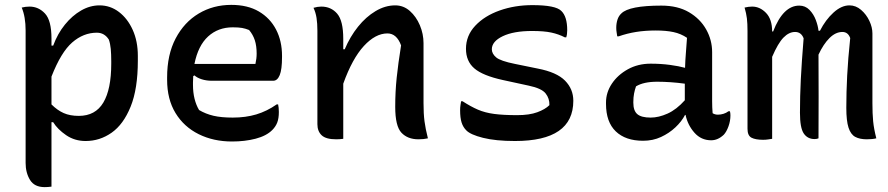

<svg xmlns="http://www.w3.org/2000/svg" viewBox="-20 -567 3640 787"><path d="M69 -536Q77 -538 85 -539Q93 -540 101 -540Q138 -540 164.5 -511.5Q191 -483 191 -409V-380H198Q216 -429 246 -466Q276 -503 312.5 -524Q349 -545 388 -545Q432 -545 467.5 -518Q503 -491 524 -444.5Q545 -398 545 -338V-318Q545 -203 515.5 -130Q486 -57 437.5 -23Q389 11 331 11Q286 11 251 -13Q216 -37 198 -66H191V198Q182 199 176.5 199.5Q171 200 163 200Q121 200 103 170.5Q85 141 85 101V-442Q85 -498 69 -536ZM377 -433Q322 -433 276 -393Q230 -353 191 -253V-139Q215 -115 241 -103.5Q267 -92 303 -92Q371 -92 403.5 -146.5Q436 -201 436 -306V-316Q436 -345 434 -366.5Q432 -388 426 -405Q408 -433 377 -433Z M928 -547Q995 -547 1041 -520Q1087 -493 1111.5 -446Q1136 -399 1136 -338V-333Q1136 -282 1126.5 -259Q1117 -236 1100 -236H848Q826 -236 807 -242Q788 -248 777 -258L772 -255Q771 -243 771 -229V-220Q771 -188 777.5 -162Q784 -136 796 -116Q823 -100 855 -92.5Q887 -85 934 -85Q987 -85 1030.5 -98Q1074 -111 1114 -139H1120Q1123 -126 1123 -108Q1123 -82 1116.5 -65Q1110 -48 1096 -34Q1072 -10 1028 1.5Q984 13 931 13Q855 13 794.5 -17Q734 -47 699.5 -103.5Q665 -160 665 -240V-250Q665 -343 700 -409.5Q735 -476 794.5 -511.5Q854 -547 928 -547ZM934 -455Q874 -455 833 -417.5Q792 -380 777 -305H1027Q1032 -327 1032 -347Q1032 -379 1024.5 -402Q1017 -425 1001 -444Q986 -450 972 -452.5Q958 -455 934 -455Z M1387 2Q1379 3 1372.5 3.5Q1366 4 1358 4Q1316 4 1298.5 -12.5Q1281 -29 1281 -58V-441Q1281 -471 1277.5 -493.5Q1274 -516 1265 -535Q1282 -540 1297 -540Q1337 -540 1362 -511Q1387 -482 1387 -408V-365H1393Q1415 -417 1447.5 -457.5Q1480 -498 1519.5 -521.5Q1559 -545 1600 -545Q1634 -545 1660 -522Q1686 -499 1701 -463.5Q1716 -428 1716 -390V-144Q1716 -101 1720 -70Q1724 -39 1734 0Q1717 4 1695 4Q1651 4 1625.5 -23Q1600 -50 1600 -129Q1600 -191 1606 -248.5Q1612 -306 1624 -381Q1606 -430 1568 -430Q1519 -430 1471.5 -378.5Q1424 -327 1387 -224Z M2100 -95Q2150 -95 2182.5 -107Q2215 -119 2232 -136Q2233 -163 2216.5 -184Q2200 -205 2147 -216L2041 -239Q1959 -257 1924.5 -286.5Q1890 -316 1890 -367Q1890 -421 1928 -461.5Q1966 -502 2028 -524Q2090 -546 2162 -546Q2258 -546 2281 -522Q2305 -499 2305 -443Q2305 -426 2301 -414H2295Q2270 -427 2240 -433.5Q2210 -440 2161 -440Q2085 -440 2040.5 -418.5Q1996 -397 1996 -365Q1996 -347 2013.5 -332Q2031 -317 2091 -305L2184 -286Q2262 -271 2296 -236.5Q2330 -202 2330 -154Q2330 11 2091 11Q2012 11 1960 -2Q1908 -15 1891 -33Q1878 -46 1872 -65Q1866 -84 1866 -115Q1866 -127 1867.5 -136Q1869 -145 1870 -152H1876Q1910 -130 1939 -117.5Q1968 -105 2005.5 -100Q2043 -95 2100 -95Z M2899 -353V-152Q2899 -139 2899.5 -127Q2900 -115 2901 -103Q2910 -97 2923 -97Q2934 -97 2945.5 -100.5Q2957 -104 2966 -111H2972Q2973 -107 2973.5 -103Q2974 -99 2974 -94Q2974 -71 2966 -49Q2958 -27 2947 -15Q2923 8 2895 8Q2854 8 2826.5 -23Q2799 -54 2790 -96H2788Q2774 -69 2748.5 -45Q2723 -21 2689.5 -5.5Q2656 10 2616 10Q2544 10 2504 -28.5Q2464 -67 2464 -141V-147Q2464 -188 2488 -224Q2512 -260 2553.5 -283Q2595 -306 2647 -306Q2689 -306 2726 -301Q2763 -296 2788 -289Q2789 -322 2791.5 -351Q2794 -380 2796 -412Q2771 -429 2740.5 -435.5Q2710 -442 2668 -442Q2624 -442 2587 -436Q2550 -430 2516 -418H2510Q2509 -426 2507.5 -434.5Q2506 -443 2506 -453Q2506 -471 2511 -486.5Q2516 -502 2527 -512Q2559 -544 2691 -544Q2758 -544 2804 -517Q2850 -490 2874.5 -446.5Q2899 -403 2899 -353ZM2576 -146Q2576 -113 2592.5 -99Q2609 -85 2647 -85Q2680 -85 2716.5 -101.5Q2753 -118 2787 -156V-224Q2758 -228 2729 -230Q2700 -232 2674 -232Q2618 -232 2587 -213Q2582 -199 2579 -183.5Q2576 -168 2576 -149Z M3145 2Q3138 3 3128.5 4.5Q3119 6 3108 6Q3077 6 3060.5 -2.5Q3044 -11 3044 -39V-439Q3044 -471 3041.5 -491.5Q3039 -512 3032 -536Q3040 -538 3048 -539Q3056 -540 3063 -540Q3095 -540 3120 -514Q3145 -488 3145 -438H3149Q3190 -544 3256 -544Q3281 -544 3298 -526.5Q3315 -509 3324 -485Q3333 -461 3335 -441H3341Q3364 -486 3396.5 -515.5Q3429 -545 3462 -545Q3488 -545 3509.5 -526.5Q3531 -508 3543.5 -481.5Q3556 -455 3556 -430V-144Q3556 -101 3559 -70Q3562 -39 3572 0Q3556 4 3533 4Q3504 4 3485.5 -6Q3467 -16 3458 -44Q3449 -72 3449 -125Q3449 -189 3452.5 -257Q3456 -325 3465 -411Q3456 -436 3433 -436Q3405 -436 3380 -411Q3355 -386 3335 -343Q3336 -172 3335 0Q3328 3 3319 3Q3290 3 3274.5 -20Q3259 -43 3259 -105Q3259 -172 3262.5 -242Q3266 -312 3274 -410Q3264 -436 3239 -436Q3214 -436 3191.5 -413Q3169 -390 3145 -334Z"/></svg>

Font: Recursive Mn Csl St Med
Style: Regular
Weight: 500
Monospace: yes
Version: Version 1.079;hotconv 1.0.112;makeotfexe 2.5.65598; ttfautoh